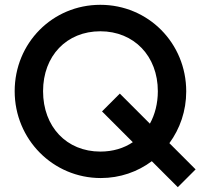

<svg xmlns="http://www.w3.org/2000/svg" viewBox="-20 -730 860 798"><path d="M399 10C479 10 552 -16 611 -60L719 48L793 -26L684 -135C728 -195 754 -269 754 -350C754 -551 596 -710 397 -710C198 -710 41 -551 41 -351C41 -151 200 10 399 10ZM159 -351C159 -498 257 -600 397 -600C537 -600 636 -497 636 -351C636 -300 624 -254 603 -216L478 -341L404 -267L532 -139C495 -114 449 -100 397 -100C257 -100 159 -203 159 -351Z"/></svg>

Font: MV Cash Medium
Style: Regular
Weight: 500
Designer: Rodrigo Fuenzalida
Foundry: fragTYPE
Version: Version 1.100;Glyphs 3.1.2 (3151)